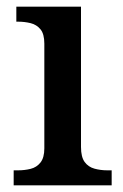

<svg xmlns="http://www.w3.org/2000/svg" viewBox="-20 -556 369 576"><path d="M21 0V-45H34Q54 -45 72 -49.5Q90 -54 101.5 -68.5Q113 -83 113 -111V-425Q113 -454 101.5 -468Q90 -482 72 -486.5Q54 -491 34 -491H29V-536H223V-115Q223 -85 234 -70Q245 -55 263.5 -50Q282 -45 302 -45H315V0Z"/></svg>

Font: Noto Serif Gujarati Medium
Style: Regular
Weight: 500
Version: Version 2.102